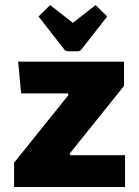

<svg xmlns="http://www.w3.org/2000/svg" viewBox="-20 -746 556 766"><path d="M253.5 -367.3 250.3 -373.3H64.2L52.4 -500H474.8V-403.2L257.5 -132.7L260.5 -126.7H478.9V0H36.2V-96.8ZM180.1 -725.7 270.7 -654.8 361.3 -725.7 407.7 -680.3 305.6 -549.8Q300.1 -541.6 291.1 -541.6H250.3Q241.5 -541.6 235.7 -549.8L133.7 -680.3Z"/></svg>

Font: Changa
Style: Regular
Weight: 400
Designer: Eduardo Rodriguez Tunni
Foundry: Eduardo Rodriguez Tunni
Version: Version 3.003